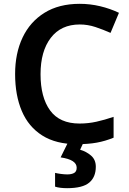

<svg xmlns="http://www.w3.org/2000/svg" viewBox="-20 -744 675 1004"><path d="M397 -616Q299 -616 245.5 -546Q192 -476 192 -356Q192 -235 242 -166.5Q292 -98 396 -98Q441 -98 484 -107.5Q527 -117 574 -133V-24Q530 -6 485.5 2Q441 10 383 10Q273 10 201 -35.5Q129 -81 94 -163.5Q59 -246 59 -357Q59 -465 98 -547.5Q137 -630 212.5 -677Q288 -724 397 -724Q451 -724 503.5 -711.5Q556 -699 602 -677L558 -572Q520 -589 479.5 -602.5Q439 -616 397 -616ZM481 128Q481 182 446.5 211Q412 240 331 240Q312 240 296 238Q280 236 268 232V160Q280 163 298.5 165.5Q317 168 332 168Q354 168 367.5 160.5Q381 153 381 133Q381 91 297 79L336 0H417L399 39Q431 48 456 69.5Q481 91 481 128Z"/></svg>

Font: Noto Sans Gujarati UI SemiBold
Style: Regular
Weight: 600
Designer: Jelle Bosma - Monotype Design Team, Universal Thirst
Foundry: Monotype Imaging Inc.
Version: Version 2.106; ttfautohint (v1.8.4.7-5d5b)